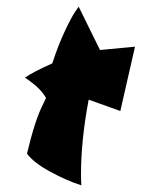

<svg xmlns="http://www.w3.org/2000/svg" viewBox="-20 -538 425 576"><path d="M246 -239Q223 -117 223 -16Q223 2 224 18Q180 4 130.5 -23Q81 -50 61 -77Q85 -179 110 -227L118 -244Q104 -270 68 -296L55 -305Q75 -320 137 -348Q154 -401 174 -443.5Q194 -486 205 -502L216 -518L280 -388L385 -398L341 -205Z"/></svg>

Font: Ceviche One
Style: Regular
Weight: 400
Version: Version 1.002